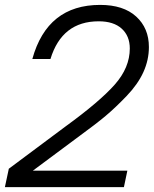

<svg xmlns="http://www.w3.org/2000/svg" viewBox="-34 -764 628 784"><path d="M375 -744Q470 -744 522 -696.5Q574 -649 574 -572Q574 -519 551.5 -469.5Q529 -420 483 -372Q437 -324 397 -290.5Q357 -257 291 -209L100 -67H486L472 0H-14L2 -75L234 -248Q373 -349 434.5 -418.5Q496 -488 496 -566Q496 -617 463 -647Q430 -677 369 -677Q219 -677 172 -523H98Q159 -744 375 -744Z"/></svg>

Font: Nacelle Light
Style: Italic
Weight: 300
Italic angle: -12°
Designer: Sora Sagano
Foundry: Sora Sagano
Version: Version 1.000;FEAKit 1.0